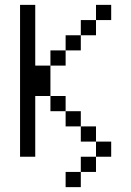

<svg xmlns="http://www.w3.org/2000/svg" viewBox="-20 -645 540 790"><path d="M437.5 0V-62.5H375V0H312.5V62.5H250V125H312.5V62.5H375V0ZM437.5 -562.5V-625H375V-562.5H312.5V-500H250V-437.5H187.5V-375H125Q125 -375 125 -625H62.5Q62.5 -625 62.5 0H125Q125 0 125 -250H187.5V-187.5H250V-125H312.5V-62.5H375V-125H312.5V-187.5H250V-250H187.5Q187.5 -250 187.5 -375H250V-437.5H312.5V-500H375V-562.5Z"/></svg>

Font: UnifontExMono
Style: Regular
Weight: 500
Version: Version 15.0.06